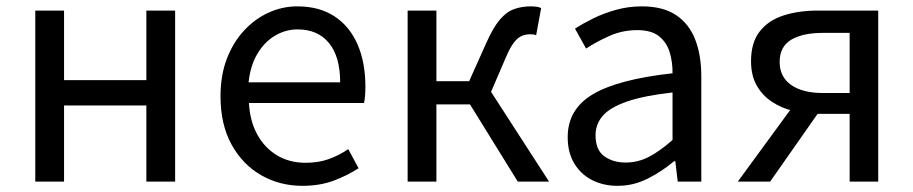

<svg xmlns="http://www.w3.org/2000/svg" viewBox="-20 -577 2902 610"><path d="M92.1 0V-543.4H183.5V-322.5H445V-543.4H536.4V0H445V-241.9H183.5V0Z M940.7 13.4Q868.5 13.4 809.4 -20.6Q750.3 -54.6 715.4 -118.2Q680.6 -181.9 680.6 -271Q680.6 -337.5 700.6 -390.1Q720.7 -442.7 755.5 -480.1Q790.4 -517.6 834 -537.2Q877.6 -556.8 924.4 -556.8Q993.6 -556.8 1041.8 -525.7Q1090 -494.5 1115.4 -437.1Q1140.9 -379.7 1140.9 -301.7Q1140.9 -287.4 1139.9 -274.1Q1139 -260.7 1136.6 -249.7H770.9Q774 -192.4 797.3 -149.8Q820.7 -107.2 860.1 -83.5Q899.4 -59.8 951.3 -59.8Q990.8 -59.8 1023.5 -71.2Q1056.1 -82.7 1086.5 -103.1L1119.3 -42.5Q1083.8 -19.4 1040 -3Q996.2 13.4 940.7 13.4ZM769.7 -315.5H1060.7Q1060.7 -397.1 1025.2 -440.3Q989.8 -483.6 925.5 -483.6Q887.5 -483.6 854.1 -463.9Q820.7 -444.3 798.2 -406.9Q775.7 -369.6 769.7 -315.5Z M1275.1 0V-543.4H1366.5V-319.1H1470.6L1525.1 -440.8Q1547.2 -490.4 1568.4 -515Q1589.5 -539.6 1613.6 -548.2Q1637.8 -556.8 1667 -556.8Q1676.3 -556.8 1685 -555.6Q1693.6 -554.4 1699.3 -551.2L1683.3 -464.9Q1678.9 -466.9 1675 -467.5Q1671 -468.1 1665 -468.1Q1651 -468.1 1638.4 -463.2Q1625.8 -458.2 1613.2 -442.5Q1600.7 -426.7 1586.7 -393.5L1540.1 -285.2L1724.4 0H1625L1473.2 -245.3H1366.5V0Z M1942.2 13.4Q1896.9 13.4 1861.1 -4.9Q1825.2 -23.2 1804.4 -57.9Q1783.6 -92.5 1783.6 -141.3Q1783.6 -230.1 1863.5 -277.5Q1943.3 -325 2116.7 -344.2Q2117.1 -379.4 2107.8 -410.5Q2098.5 -441.7 2074.2 -461.5Q2049.9 -481.3 2005 -481.3Q1957.6 -481.3 1916.1 -462.8Q1874.7 -444.3 1842 -422.7L1806.9 -486Q1832 -502.3 1864.8 -518.5Q1897.6 -534.7 1936.9 -545.7Q1976.1 -556.8 2019.5 -556.8Q2086.2 -556.8 2127.8 -529.1Q2169.3 -501.4 2188.7 -451.5Q2208.1 -401.6 2208.1 -334V0H2133.2L2125.5 -64.9H2121.7Q2083.6 -32.7 2038.3 -9.7Q1992.9 13.4 1942.2 13.4ZM1967.8 -60.6Q2007 -60.6 2042.3 -79Q2077.5 -97.4 2116.7 -132.4V-283.2Q2025.7 -273.1 1971.8 -254.3Q1918 -235.5 1895 -209.1Q1872.1 -182.6 1872.1 -147.4Q1872.1 -100.4 1899.9 -80.5Q1927.6 -60.6 1967.8 -60.6Z M2679.4 0V-215.2H2578.7Q2538.6 -215.2 2500.5 -224.4Q2462.4 -233.7 2432.1 -253.9Q2401.8 -274 2384 -305.7Q2366.1 -337.4 2366.1 -382.3Q2366.1 -442.1 2393.9 -477.4Q2421.6 -512.7 2469.7 -528Q2517.8 -543.4 2578.3 -543.4H2770.2V0ZM2594.2 -281.5H2679.4V-472.5H2594.2Q2529.9 -472.5 2493.4 -450.6Q2457 -428.6 2457 -380.3Q2457 -332.9 2493.4 -307.2Q2529.9 -281.5 2594.2 -281.5ZM2324 0 2515.4 -261.6 2591.3 -234.9 2426.8 0Z"/></svg>

Font: Noto Sans SC Thin
Style: Regular
Weight: 100
Designer: Ryoko NISHIZUKA 西塚涼子 (kana, bopomofo & ideographs); Paul D. Hunt (Latin, Greek & Cyrillic); Sandoll Communications 산돌커뮤니
Foundry: Adobe
Version: Version 2.004-H2;hotconv 1.0.118;makeotfexe 2.5.65603